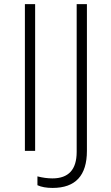

<svg xmlns="http://www.w3.org/2000/svg" viewBox="-20 -734 539 934"><path d="M101.1 0V-713.9H150.9V0ZM235.8 180.2Q190.9 180.2 162.1 167V124Q200.2 133.8 234.9 133.8Q353 133.8 353 4.9V-713.9H402.8V0Q402.8 180.2 235.8 180.2Z"/></svg>

Font: OpenSans-Light
Style: Regular
Weight: 300
Foundry: Ascender Corporation
Version: Version 1.10